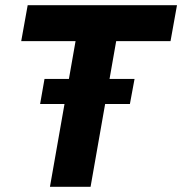

<svg xmlns="http://www.w3.org/2000/svg" viewBox="-20 -722 704 742"><path d="M429 -563H639L664 -702H87L62 -563H272L173 0H330ZM500 -417H152L135 -320H482Z"/></svg>

Font: Geom Bold
Style: Bold Italic
Weight: 700
Italic angle: -10°
Version: Version 1.102